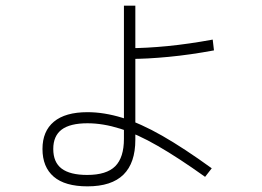

<svg xmlns="http://www.w3.org/2000/svg" viewBox="-20 -661 920 673"><path d="M128.9 -138.9Q128.9 -201.1 168.9 -234.4Q208.9 -267.8 286.7 -267.8Q344.4 -267.8 408.3 -248.3Q472.2 -228.9 548.9 -185Q625.6 -141.1 722.2 -71.1L698.9 -41.1Q605.6 -107.8 533.3 -149.4Q461.1 -191.1 401.1 -210Q341.1 -228.9 286.7 -228.9Q225.6 -228.9 196.1 -206.7Q166.7 -184.4 166.7 -138.9Q166.7 -92.2 196.1 -70Q225.6 -47.8 285.6 -47.8Q353.3 -47.8 383.9 -78.3Q414.4 -108.9 414.4 -174.4V-226.7V-641.1H454.4V-171.1Q454.4 -90 412.8 -48.9Q371.1 -7.8 286.7 -7.8Q207.8 -7.8 168.3 -41.7Q128.9 -75.6 128.9 -138.9ZM433.3 -492.2Q492.2 -492.2 566.7 -499.4Q641.1 -506.7 725.6 -522.2L730 -484.4Q646.7 -468.9 571.1 -461.7Q495.6 -454.4 434.4 -454.4Z"/></svg>

Font: Paperlogy 2 ExtraLight
Style: Regular
Weight: 250
Designer: redesigned by Lee Juim, glyphs from Gmarket Sans & Montserrat
Foundry: PT&
Version: Version 1.001